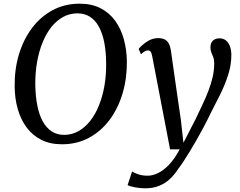

<svg xmlns="http://www.w3.org/2000/svg" viewBox="-20 -773 1302 1042"><path d="M316 10Q251.5 10 203.5 -14.5Q155.5 -39 123.8 -82.2Q92 -125.5 76 -182.5Q60 -239.5 59.5 -305Q58.5 -397.5 83 -478.5Q107.5 -559.5 154 -621.2Q200.5 -683 266 -718Q331.5 -753 412.5 -753Q478 -753 526 -728.2Q574 -703.5 605.2 -660Q636.5 -616.5 652 -560.2Q667.5 -504 668.5 -440.5Q669.5 -348.5 645.5 -267Q621.5 -185.5 575.2 -123.2Q529 -61 463.5 -25.5Q398 10 316 10ZM328 -41Q369.5 -41 405 -60.8Q440.5 -80.5 468.8 -116Q497 -151.5 516.8 -200.2Q536.5 -249 546.8 -307.5Q557 -366 556 -431Q555.5 -493 545.8 -542.8Q536 -592.5 516.8 -627.8Q497.5 -663 468.5 -681.8Q439.5 -700.5 400 -700.5Q358.5 -700.5 323 -681.2Q287.5 -662 259.2 -626.8Q231 -591.5 211.2 -543Q191.5 -494.5 181.2 -436.5Q171 -378.5 171.5 -314Q172.5 -251 182.5 -200.5Q192.5 -150 212 -114.5Q231.5 -79 260.5 -60Q289.5 -41 328 -41ZM806 -468Q802.5 -487 796.8 -493.2Q791 -499.5 783 -499.5Q774.5 -499.5 765.8 -494.5Q757 -489.5 745 -478.5L732.5 -507.5Q736.5 -513.5 751.5 -527.5Q766.5 -541.5 789 -553.8Q811.5 -566 837.5 -566Q862 -566 876 -557.8Q890 -549.5 897.2 -534.5Q904.5 -519.5 907.5 -498.5Q914 -452 920.8 -405Q927.5 -358 934.2 -311Q941 -264 947.8 -217Q954.5 -170 961.5 -123L975.5 2L1042 -127.5Q1061 -167.5 1079 -205.5Q1097 -243.5 1111.2 -280.5Q1125.5 -317.5 1134 -354.2Q1142.5 -391 1142.5 -429Q1142.5 -449 1137.5 -462.2Q1132.5 -475.5 1127.2 -487.8Q1122 -500 1122 -516Q1122 -540 1135.5 -552.5Q1149 -565 1171 -565Q1192 -565 1206.2 -553.5Q1220.5 -542 1228 -521.5Q1235.5 -501 1235.5 -474Q1235.5 -420 1217.8 -365.2Q1200 -310.5 1174.2 -258.8Q1148.5 -207 1124.5 -161Q1105 -120.5 1085 -82.8Q1065 -45 1045.5 -11Q1026 23 1008 52.2Q990 81.5 974.5 105Q959 128.5 946.5 144.5Q927.5 174.5 902.2 198.2Q877 222 843.8 235.5Q810.5 249 767 249Q743 249 714.5 244Q686 239 672.5 231.5L697 157.5Q705.5 164 728 172.2Q750.5 180.5 782 180.5Q808.5 180.5 838 166.2Q867.5 152 897.5 120.8Q927.5 89.5 955 37.5H903Z"/></svg>

Font: Merriweather 20pt
Style: Italic
Weight: 400
Italic angle: -7.8°
Version: Version 2.101